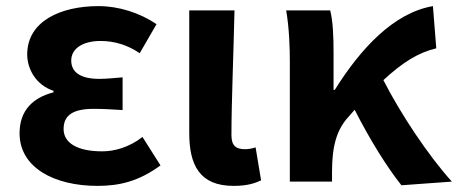

<svg xmlns="http://www.w3.org/2000/svg" viewBox="-20 -594 1498 628"><path d="M299 14C371 14 434 -1 505 -53L446 -146C401 -111 353 -99 314 -99C232 -99 188 -127 188 -172C188 -218 220 -238 287 -238C317 -238 349 -236 381 -234V-341C355 -339 328 -336 305 -336C243 -336 213 -358 213 -396C213 -436 252 -460 309 -460C354 -460 397 -447 437 -420L492 -515C437 -552 369 -574 302 -574C179 -574 69 -525 69 -416C69 -369 97 -316 155 -297V-292C89 -275 44 -234 44 -158C44 -46 157 14 299 14Z M744 14C788 14 812 6 834 -4L816 -112C805 -108 791 -106 782 -106C752 -106 737 -117 737 -152C737 -257 744 -423 747 -560H599V-159C599 -54 633 14 744 14Z M1458 0C1381 -85 1290 -222 1234 -332C1297 -390 1348 -422 1407 -436L1396 -574C1268 -552 1160 -436 1075 -300H1071V-423C1071 -475 1069 -525 1060 -560H916C926 -503 928 -437 928 -393V0H1066V-32C1066 -113 1080 -169 1120 -212L1140 -235C1191 -135 1246 -47 1293 12Z"/></svg>

Font: Kinto Sans
Style: Bold
Weight: 700
Designer: Authors: Ryoko NISHIZUKA  (kana & ideographs); Paul D. Hunt (Latin, Greek & Cyrillic); Wenlong ZHANG  (bopomofo); Sandol
Foundry: Adobe Systems Incorporated, ookami Inc.
Version: Version 0.001